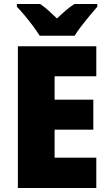

<svg xmlns="http://www.w3.org/2000/svg" viewBox="-20 -947 550 967"><path d="M465 0H70V-714H465V-563H255V-445H450V-294H255V-153H465ZM180 -767Q167 -788 146.5 -815.5Q126 -843 104 -869.5Q82 -896 65 -913V-927H182Q204 -912 223.5 -894.5Q243 -877 267 -854Q291 -877 312 -895Q333 -913 355 -927H470V-913Q454 -895 432.5 -869Q411 -843 390 -816Q369 -789 356 -767Z"/></svg>

Font: Noto Sans Myanmar SemiCondensed Black
Style: Regular
Weight: 900
Width: 4
Designer: Monotype Design Team
Foundry: Monotype Imaging Inc.
Version: Version 2.107; ttfautohint (v1.8.4.7-5d5b)